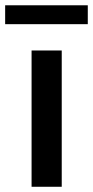

<svg xmlns="http://www.w3.org/2000/svg" viewBox="-26 -714 356 734"><path d="M94.7 -521H210V0H94.7ZM-6.3 -693.8H309.6V-621.6H-6.3Z"/></svg>

Font: Reddit Sans SemiBold
Style: Regular
Weight: 600
Designer: Stephen Hutchings
Foundry: Reddit
Version: Version 1.013